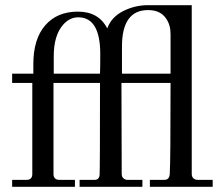

<svg xmlns="http://www.w3.org/2000/svg" viewBox="-20 -723 856 743"><path d="M803 -27V0H560V-27H616Q636 -27 637 -51Q640 -99 640 -402H450L451 -50Q451 -39 457.5 -33Q464 -27 474 -27H531V0H288V-27H346Q364 -27 365.5 -47Q367 -67 367 -402H187V-50Q187 -27 210 -27H270V0H27V-27H83Q105 -27 105 -50V-402H27V-438H109V-475Q109 -572 155 -625Q201 -678 281.5 -678Q362 -678 395 -613Q411 -657 456.5 -680Q502 -703 553 -703H722V-50Q722 -39 728.5 -33Q735 -27 745 -27ZM640 -438V-592Q640 -626 623 -651Q601 -684 553 -684Q452 -684 452 -543V-438ZM368 -513Q368 -656 283 -656Q249 -656 224 -627Q188 -586 188 -505V-438H367Q368 -459 368 -513Z"/></svg>

Font: GFS Didot
Style: Regular
Weight: 400
Designer: Takis Katsoulidis and George D. Matthiopoulos
Foundry: Takis Katsoulidis and George D. Matthiopoulos
Version: Version 1.0